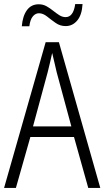

<svg xmlns="http://www.w3.org/2000/svg" viewBox="-20 -922 512 942"><path d="M413 0 343 -250H129L58 0H0L204 -715H269L472 0ZM258 -568Q253 -591 247 -615.5Q241 -640 236 -662Q231 -639 225.5 -615.5Q220 -592 214 -568L142 -302H330ZM87 -793Q91 -843 112 -872Q133 -901 170 -901Q191 -901 208 -891.5Q225 -882 240.5 -869.5Q256 -857 271 -847.5Q286 -838 302 -838Q340 -838 349 -902H385Q382 -849 359 -821.5Q336 -794 302 -794Q275 -794 253 -809.5Q231 -825 211 -841Q191 -857 171 -857Q154 -857 141 -841.5Q128 -826 124 -793Z"/></svg>

Font: Noto Sans Lao Looped Condensed Light
Style: Regular
Weight: 300
Width: 3
Designer: Mark Frömberg, Ben Mitchell
Foundry: The Fontpad Ltd
Version: Version 1.002; ttfautohint (v1.8.4.7-5d5b)